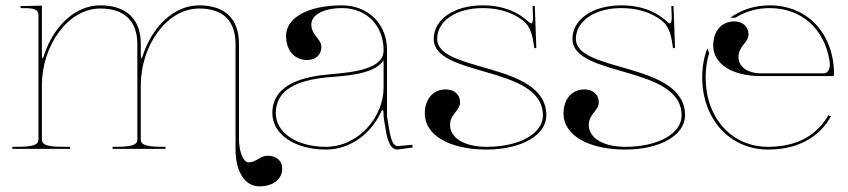

<svg xmlns="http://www.w3.org/2000/svg" viewBox="-20 -542 3089 699"><path d="M55 -520V-512.5H67.5C106 -512.5 120 -506 120 -487.5V-35C120 -20.5 113.5 -7.5 45 -7.5H25V0H235V-7.5H207.5C139 -7.5 132.5 -20.5 132.5 -35V-231C132.5 -376 227 -511 345 -511C433 -511 480 -465.5 480 -381V-35C480 -20.5 473.5 -7.5 405 -7.5H390V0H582.5V-7.5H567.5C499 -7.5 492.5 -20.5 492.5 -35V-231C492.5 -376 587 -511 705 -511C793 -511 837.5 -465.5 837.5 -381V2.5C837.5 83 872 136.5 924 136.5C974 136.5 1007.5 110.5 1007.5 71.5C1007.5 43.5 986.5 25 954.5 25C925 25 915 49 884.5 49C867.5 49 850 15 850 -38V-382.5C850 -473.5 799 -522.5 705 -522.5C612 -522.5 535 -444 501 -343.5C499 -336.5 496.5 -330 495 -330C493.5 -330 492.5 -333 492.5 -344.5V-382.5C492.5 -473.5 439 -522.5 345 -522.5C251.5 -522.5 174.5 -444 141 -343C139 -336 136.5 -330 135 -330C133.5 -330 132.5 -333 132.5 -344.5V-521.5L67.5 -520Z M1224.5 -522.5C1102.5 -522.5 1021.5 -478 1021.5 -411.5C1021.5 -358.5 1052 -323.5 1098 -323.5C1129 -323.5 1150 -342.5 1150 -370.5C1150 -401.5 1113.5 -412.5 1113.5 -453C1113.5 -488.5 1158.5 -512.5 1226 -512.5C1315 -512.5 1376 -448 1376.5 -360.5V-357.5C1376.5 -352.5 1375.5 -347 1374 -341.5C1355.5 -281 1228 -276.5 1166 -270C1064 -259.5 971.5 -226 971.5 -130C971.5 -53 1053.5 2.5 1166.5 2.5C1256.5 2.5 1331 -57 1365.5 -131C1368.5 -138 1371 -141.5 1373 -141.5C1375 -141.5 1376.5 -137 1376.5 -128V-117C1376.5 -113 1382 -83.5 1384.5 -68C1391 -27.5 1402.5 2.5 1427 2.5H1427.5L1482 -5L1481 -15L1427.5 -10C1413.5 -10.5 1404 -28 1397 -70L1389 -117.5V-360.5C1389 -454.5 1320.5 -522.5 1224.5 -522.5ZM1376.5 -323V-222.5C1376.5 -116.5 1285 -7.5 1166.5 -7.5C1060.5 -7.5 984 -59 984 -130C984 -217.5 1066 -249.5 1167 -260C1222 -265.5 1343 -267.5 1376.5 -323Z M1736.5 -522.5C1633.5 -522.5 1559 -471.5 1559 -400.5C1559 -331.1 1655.2 -307 1753 -278.6C1853.9 -249.2 1956.5 -215.2 1956.5 -122C1956.5 -55.5 1871 -7.5 1751.5 -7.5C1671.5 -7.5 1618.5 -39.5 1618.5 -87C1618.5 -127.5 1655 -138.5 1655 -169.5C1655 -197.5 1634 -216.5 1603 -216.5C1557 -216.5 1526.5 -181.5 1526.5 -128.5C1526.5 -50 1616.5 2.5 1751.5 2.5C1878 2.5 1969 -50 1969 -122C1969 -223.4 1862.7 -261.1 1760 -291.1C1664.2 -319.1 1571.5 -340.4 1571.5 -400.5C1571.5 -465.5 1641 -512.5 1736.5 -512.5C1779 -512.5 1837.5 -505 1887.5 -464C1911 -445 1919 -412 1924 -374L1924.5 -370C1924.5 -368 1926 -366.5 1928.5 -366.5C1931 -366.5 1932.5 -368 1932.5 -370L1927 -520H1919C1920 -492 1920.5 -482.5 1920.5 -480C1920.5 -464.5 1918.5 -457 1913 -457C1909 -457 1903.5 -464 1893.5 -472C1840 -515 1780 -522.5 1736.5 -522.5Z M2241.5 -522.5C2138.5 -522.5 2064 -471.5 2064 -400.5C2064 -331.1 2160.2 -307 2258 -278.6C2358.9 -249.2 2461.5 -215.2 2461.5 -122C2461.5 -55.5 2376 -7.5 2256.5 -7.5C2176.5 -7.5 2123.5 -39.5 2123.5 -87C2123.5 -127.5 2160 -138.5 2160 -169.5C2160 -197.5 2139 -216.5 2108 -216.5C2062 -216.5 2031.5 -181.5 2031.5 -128.5C2031.5 -50 2121.5 2.5 2256.5 2.5C2383 2.5 2474 -50 2474 -122C2474 -223.4 2367.7 -261.1 2265 -291.1C2169.2 -319.1 2076.5 -340.4 2076.5 -400.5C2076.5 -465.5 2146 -512.5 2241.5 -512.5C2284 -512.5 2342.5 -505 2392.5 -464C2416 -445 2424 -412 2429 -374L2429.5 -370C2429.5 -368 2431 -366.5 2433.5 -366.5C2436 -366.5 2437.5 -368 2437.5 -370L2432 -520H2424C2425 -492 2425.5 -482.5 2425.5 -480C2425.5 -464.5 2423.5 -457 2418 -457C2414 -457 2408.5 -464 2398.5 -472C2345 -515 2285 -522.5 2241.5 -522.5Z M2781.5 -522.5C2727 -522.5 2678 -506 2638.5 -477.5H2657.5C2693 -500 2735.5 -512.5 2781.5 -512.5C2900.5 -512.5 2980 -435.5 2999.5 -324C3000.5 -319.5 3001 -314.5 3001 -309C3001 -292.5 2996 -275 2978.5 -275H2751C2701.5 -275 2668.5 -299 2668.5 -334.5C2668.5 -375 2705 -386 2705 -417C2705 -445 2684 -464 2653 -464C2607 -464 2576.5 -429 2576.5 -376C2576.5 -309.5 2645.5 -265 2749.5 -265H3011.5C3013.5 -265 3016.5 -266.5 3016.5 -270C3016.5 -415 2924.5 -522.5 2781.5 -522.5ZM2555 -366C2543 -334 2536.5 -300 2536.5 -260C2536.5 -109.5 2636 2.5 2776.5 2.5C2892.5 2.5 2966 -48.5 3005 -118L2996 -123C2958.5 -56.5 2889.5 -7.5 2776.5 -7.5C2642.5 -7.5 2549 -114 2549 -260C2549 -293 2553.5 -322 2562 -349Z"/></svg>

Font: ZnikomitNo24
Style: Regular
Weight: 500
Designer: gluk
Foundry: gluk
Version: Version 0.55